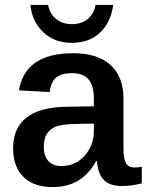

<svg xmlns="http://www.w3.org/2000/svg" viewBox="-20 -756 601 786"><path d="M195.3 9.8Q117.7 9.8 75.7 -32Q33.7 -73.7 33.7 -148.9Q33.7 -231 87.4 -273.9Q141.1 -316.9 248.5 -318.8L364.3 -320.8V-348.6Q364.3 -404.3 343 -430.4Q321.8 -456.5 274.9 -456.5Q230 -456.5 209 -438.2Q188 -419.9 183.6 -378.9L57.6 -386.2Q83 -538.1 279.3 -538.1Q379.4 -538.1 432.4 -490Q485.4 -441.9 485.4 -352.5V-148.4Q485.4 -106 495.4 -88.1Q505.4 -70.3 530.8 -70.3Q545.4 -70.3 560.5 -73.2V-5.4Q538.1 0 520.3 2.7Q502.4 5.4 479 5.4Q428.2 5.4 404.5 -20Q380.9 -45.4 376.5 -96.7H373.5Q343.3 -42 299.3 -16.1Q255.4 9.8 195.3 9.8ZM364.3 -250 285.2 -248.5Q232.4 -247.1 208.5 -237.8Q184.6 -228 171.9 -208Q159.2 -188 159.2 -155.3Q159.2 -116.2 178.5 -96.2Q197.8 -76.2 231.4 -76.2Q269 -76.2 299.3 -95.2Q329.6 -114.3 346.9 -147.7Q364.3 -181.2 364.3 -217.8ZM273.4 -580.6Q203.1 -580.6 157.2 -624Q111.3 -667.5 104.5 -735.8H176.8Q184.1 -698.7 210 -678Q235.8 -657.2 274.4 -657.2Q312.5 -657.2 338.4 -677.5Q364.3 -697.8 371.1 -735.8H443.4Q434.1 -664.6 389.6 -622.6Q345.2 -580.6 273.4 -580.6Z"/></svg>

Font: Arimo SemiBold
Style: Regular
Weight: 600
Designer: Steve Matteson
Foundry: Monotype Imaging Inc.
Version: Version 1.33